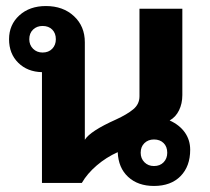

<svg xmlns="http://www.w3.org/2000/svg" viewBox="-20 -606 694 636"><path d="M610 -110Q610 -55 578 -22.5Q546 10 490 10Q437 10 404.5 -20Q372 -50 370 -102Q332 -85 300.5 -58Q269 -31 251 0H119V-367Q71 -368 40.5 -398Q10 -428 10 -476Q10 -524 44 -555Q78 -586 132 -586Q189 -586 225 -552.5Q261 -519 261 -466V-143Q279 -172 364 -210Q401 -227 421.5 -244Q442 -261 442 -287V-577H584V-291Q584 -263 573 -240.5Q562 -218 542 -207Q575 -192 592.5 -167Q610 -142 610 -110ZM165 -476Q165 -496 153 -508Q141 -520 121 -520Q102 -520 89.5 -508Q77 -496 77 -476Q77 -457 89.5 -444.5Q102 -432 121 -432Q141 -432 153 -444.5Q165 -457 165 -476ZM534 -100Q534 -120 522 -132Q510 -144 490 -144Q471 -144 458.5 -132Q446 -120 446 -100Q446 -81 458.5 -68.5Q471 -56 490 -56Q510 -56 522 -68.5Q534 -81 534 -100Z"/></svg>

Font: Sarabun ExtraBold
Style: Regular
Weight: 800
Version: Version 1.000; ttfautohint (v1.6)